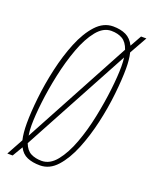

<svg xmlns="http://www.w3.org/2000/svg" viewBox="-118 -603 542 677"><g transform="rotate(20 153.0 -264.5)"><path d="M114 10Q86 10 66 1.5Q46 -7 35 -29L12 10H-8L26 -52Q20 -77 20 -114Q20 -155 26 -210Q32 -265 45 -322.5Q58 -380 78 -429Q98 -478 126 -508.5Q154 -539 190 -539Q218 -539 238 -529.5Q258 -520 270 -496L294 -539H314L277 -473Q283 -449 283 -415Q283 -374 277 -318.5Q271 -263 258 -206Q245 -149 225 -100Q205 -51 177.5 -20.5Q150 10 114 10ZM38 -113Q38 -92 41 -75L257 -476Q248 -502 231 -512Q214 -522 189 -522Q159 -522 134.5 -491.5Q110 -461 92 -412Q74 -363 62 -307Q50 -251 44 -199.5Q38 -148 38 -113ZM114 -7Q145 -7 169.5 -37.5Q194 -68 212 -116.5Q230 -165 241.5 -221Q253 -277 259 -328.5Q265 -380 265 -416Q265 -434 263 -449L47 -49Q56 -25 73 -16Q90 -7 114 -7Z"/></g></svg>

Font: Georama Condensed Thin
Style: Italic
Weight: 100
Width: 3
Italic angle: -9°
Designer: Jean-Baptiste Levee
Foundry: Production Type
Version: Version 1.000